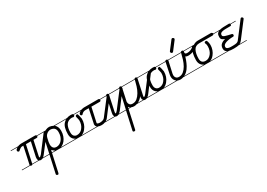

<svg xmlns="http://www.w3.org/2000/svg" viewBox="2 -1265 3201 2298"><g transform="rotate(-30 1603.0 -116.0)"><path d="M385 -280H362V-279Q362 -262 344 -262H301L258 -64Q256 -55 256 -49Q256 -47 258 -43Q265 -43 273.5 -50Q282 -57 291 -67L449 -275Q455 -283 462 -283Q469 -283 475.5 -277.5Q482 -272 482 -266Q482 -258 478 -254L318 -46Q306 -30 293 -21H385V-14H282Q270 -8 258 -8Q246 -8 237 -14H142Q138 -7 131 -7Q117 -7 112 -14H0V-21H110V-23Q110 -28 111 -29L161 -262H146Q133 -262 123 -256.5Q113 -251 105.5 -244.5Q98 -238 92.5 -233Q87 -228 83 -228Q75 -228 69 -234Q63 -240 63 -246Q63 -257 72 -266Q80 -274 90 -280H0V-287H104Q112 -290 121 -293Q136 -297 146 -297H344Q357 -297 361 -287H385ZM197 -262 145 -22V-21H229Q221 -32 221 -51Q221 -62 223 -71L265 -262Z M691 -280H606Q643 -251 643 -191Q643 -153 631.5 -120.5Q620 -88 601 -64.5Q582 -41 556 -27Q549 -24 541 -21H691V-14H508H501H415L361 231Q358 246 347 246Q337 246 331.5 241Q326 236 326 229Q326 226 327 224L411 -159V-161Q418 -191 427 -219.5Q436 -248 454 -266Q462 -274 471 -280H385V-287H482L494 -293Q517 -303 541 -303Q572 -299 594 -287H691ZM446 -153 445 -152V-150Q445 -139 443.5 -130.5Q442 -122 442 -117Q442 -84 457 -67Q472 -50 501 -50Q521 -50 540 -59.5Q559 -69 574.5 -87.5Q590 -106 599 -132Q608 -158 608 -191Q608 -225 593 -243.5Q578 -262 541 -267Q502 -267 475 -237Q462 -223 456.5 -200Q451 -177 446 -153ZM456 -24Q440 -35 424 -52L417 -21H462Q459 -22 456 -24Z M953 -280H870Q870 -270 865.5 -264.5Q861 -259 854 -259Q852 -258 851 -258Q848 -258 845 -259Q839 -262 835 -262Q778 -262 751 -221Q727 -181 727 -117Q727 -82 743 -66Q759 -50 783 -50Q807 -50 826.5 -60Q846 -70 860 -89Q893 -129 893 -191L888 -217Q885 -228 883 -235Q881 -242 881 -248Q881 -254 885 -259Q892 -266 900 -266Q914 -266 914 -256Q921 -239 929 -191Q929 -116 886 -64Q861 -32 828 -21H953V-14H793H787H780H691V-21H747Q730 -28 717 -41Q691 -68 691 -113Q691 -212 731 -254Q746 -270 764 -280H691V-287H779Q804 -297 835 -297H836Q848 -297 857 -295H859Q865 -292 868 -287H953Z M1254 -14H1142Q1132 -10 1122 -8Q1109 -6 1097 -6Q1069 -6 1051 -14H868V-21H1039Q1021 -34 1021 -57V-63Q1021 -67 1023 -70L1063 -259H1016Q1001 -259 987.5 -252.5Q974 -246 965 -235Q959 -227 952 -227Q945 -227 939.5 -233Q934 -239 934 -245Q934 -255 942.5 -264Q951 -273 963 -280H868V-287H978Q984 -289 990 -291Q1004 -295 1016 -295H1215Q1226 -295 1230 -287H1254V-280H1232V-278Q1232 -259 1215 -259H1100L1057 -63L1056 -57Q1056 -51 1067.5 -46.5Q1079 -42 1094 -42Q1113 -42 1132 -48Q1151 -54 1160 -66L1320 -274Q1325 -282 1333 -282Q1341 -282 1347 -276Q1353 -270 1353 -263Q1353 -257 1348 -253L1188 -44Q1181 -35 1170 -28Q1165 -24 1159 -21H1254Z M1431 -280H1355Q1355 -279 1354.5 -277.5Q1354 -276 1354 -275L1309 -66Q1308 -57 1308 -51Q1308 -48 1309 -44Q1316 -44 1324.5 -51Q1333 -58 1341 -69L1500 -277Q1506 -285 1513 -285Q1520 -285 1526.5 -279Q1533 -273 1533 -266Q1533 -260 1528 -256L1370 -47Q1356 -30 1342 -21H1431V-14H1331Q1319 -8 1309 -8Q1295 -8 1287 -14H1254V-21H1280Q1272 -35 1272 -52Q1272 -61 1275 -73L1319 -280H1254V-287H1320Q1324 -297 1336 -297Q1345 -297 1350 -292Q1352 -289 1353 -287H1431Z M1825 -14H1724Q1712 -9 1701 -9Q1689 -9 1681 -14H1586Q1566 -7 1547 -7Q1527 -7 1510 -14H1472L1416 241Q1413 254 1401 254Q1390 254 1385.5 250Q1381 246 1381 240Q1381 234 1382 234L1437 -14H1431V-21H1439L1497 -280H1431V-287H1500Q1502 -290 1504 -293Q1507 -297 1514 -297H1517Q1529 -295 1532 -287H1713Q1717 -297 1728 -297Q1738 -297 1743 -292Q1745 -290 1746 -287H1825V-280H1748V-279Q1748 -278 1747 -275Q1746 -272 1746 -271L1702 -66Q1700 -57 1700 -51Q1700 -48 1701 -44Q1709 -44 1717.5 -51Q1726 -58 1734 -69L1892 -277Q1899 -285 1906 -285Q1913 -285 1919 -279Q1925 -273 1925 -266Q1925 -260 1921 -256L1762 -47Q1749 -30 1735 -21H1825ZM1533 -277Q1533 -276 1533 -275L1498 -114Q1495 -106 1495 -93Q1495 -73 1508 -58Q1521 -43 1548 -43Q1583 -43 1609.5 -65Q1636 -87 1656.5 -122Q1677 -157 1690 -199Q1702 -240 1712 -280H1534Q1534 -279 1533 -277ZM1674 -22Q1665 -35 1665 -51Q1665 -55 1665.5 -60.5Q1666 -66 1668 -73V-75Q1641 -40 1608 -23Q1606 -22 1604 -21H1674ZM1478 -38 1474 -21H1496Q1486 -28 1478 -38Z M2087 -280H2004Q2004 -270 1999.5 -264.5Q1995 -259 1988 -259Q1986 -258 1985 -258Q1982 -258 1979 -259Q1973 -262 1969 -262Q1912 -262 1885 -221Q1861 -181 1861 -117Q1861 -82 1877 -66Q1893 -50 1917 -50Q1941 -50 1960.5 -60Q1980 -70 1994 -89Q2027 -129 2027 -191L2022 -217Q2019 -228 2017 -235Q2015 -242 2015 -248Q2015 -254 2019 -259Q2026 -266 2034 -266Q2048 -266 2048 -256Q2055 -239 2063 -191Q2063 -116 2020 -64Q1995 -32 1962 -21H2087V-14H1927H1921H1914H1825V-21H1881Q1864 -28 1851 -41Q1825 -68 1825 -113Q1825 -212 1865 -254Q1880 -270 1898 -280H1825V-287H1913Q1938 -297 1969 -297H1970Q1982 -297 1991 -295H1993Q1999 -292 2002 -287H2087Z M2451 -280H2389Q2389 -273 2387.5 -269.5Q2386 -266 2386 -263Q2386 -254 2392.5 -248Q2399 -242 2418 -242Q2428 -242 2440.5 -244Q2453 -246 2464.5 -251Q2476 -256 2486 -262.5Q2496 -269 2501 -277Q2507 -285 2514 -285Q2520 -285 2526.5 -279Q2533 -273 2533 -267Q2533 -253 2518.5 -241.5Q2504 -230 2484 -222Q2464 -214 2445 -210.5Q2426 -207 2418 -207Q2406 -207 2394.5 -209Q2383 -211 2374 -218Q2367 -194 2360 -176Q2353 -158 2346 -141.5Q2339 -125 2330 -109Q2321 -93 2309 -76Q2281 -39 2249 -23Q2247 -22 2245 -21H2451V-14H2228Q2207 -7 2187 -7Q2169 -7 2153 -13L2150 -14H2087V-21H2138Q2131 -25 2126 -31Q2114 -43 2107.5 -58.5Q2101 -74 2101 -93Q2101 -100 2101.5 -107Q2102 -114 2104 -122L2137 -280H2087V-287H2139Q2143 -297 2154 -297Q2164 -297 2169 -292Q2171 -289 2172 -287H2354Q2358 -297 2370 -297Q2379 -297 2384 -292Q2386 -289 2387 -287H2451ZM2174 -275 2138 -114Q2136 -104 2136 -93Q2136 -73 2149 -58Q2162 -43 2189 -43Q2223 -43 2250 -65Q2277 -87 2297 -122Q2317 -157 2330 -199Q2343 -240 2352 -280H2174ZM2277 -342Q2272 -333 2262 -333Q2254 -333 2248 -340Q2242 -347 2242 -354Q2242 -360 2247 -366L2333 -478Q2336 -482 2339.5 -484Q2343 -486 2346 -486Q2353 -486 2360.5 -480Q2368 -474 2368 -467Q2368 -461 2362 -453Z M2786 -14H2568H2562H2451V-21H2520Q2504 -28 2490 -40Q2462 -67 2462 -114Q2464 -220 2498 -256Q2510 -270 2523 -280H2451V-287H2533Q2564 -307 2597 -307H2784Q2802 -297 2802 -286Q2796 -271 2778 -271H2597Q2542 -270 2521 -228Q2498 -185 2498 -114Q2498 -50 2562 -50Q2604 -50 2636 -89Q2651 -107 2659.5 -133Q2668 -159 2668 -186Q2668 -213 2662.5 -223.5Q2657 -234 2657 -240Q2657 -246 2662.5 -250.5Q2668 -255 2677 -255Q2689 -255 2692 -247Q2704 -217 2704 -187Q2704 -153 2692.5 -120.5Q2681 -88 2661 -64Q2636 -32 2603 -21H2786Z M3108 -280H3037V-279Q3037 -269 3032.5 -265.5Q3028 -262 3020 -262Q2984 -262 2957.5 -261.5Q2931 -261 2913 -257Q2895 -253 2886 -244.5Q2877 -236 2877 -219Q2877 -202 2907.5 -192Q2938 -182 2991 -171Q3003 -168 3003 -156Q3003 -136 2986 -136Q2960 -136 2935 -132.5Q2910 -129 2889.5 -122.5Q2869 -116 2856.5 -104.5Q2844 -93 2844 -77Q2844 -63 2852.5 -57Q2861 -51 2874.5 -47.5Q2888 -44 2904 -44H2935Q2967 -44 2985 -49Q3003 -54 3013 -68L3173 -278Q3179 -286 3186 -286Q3193 -286 3199.5 -280Q3206 -274 3206 -267Q3206 -260 3202 -256L3042 -47Q3033 -36 3023 -28Q3017 -24 3010 -21H3108V-14H2992Q2982 -11 2969 -10Q2951 -8 2926 -8Q2906 -8 2885 -10Q2873 -11 2861 -14H2786V-21H2843Q2828 -27 2819 -38Q2808 -51 2808 -73Q2808 -112 2831.5 -132Q2855 -152 2890 -161Q2866 -169 2853.5 -180Q2841 -191 2841 -213Q2841 -243 2851 -259Q2860 -272 2876 -280H2786V-287H2894Q2913 -292 2940 -294Q2974 -296 3020 -296Q3032 -296 3035 -287H3108Z"/></g></svg>

Font: Gruenewald VA 3. Klasse
Style: Regular
Weight: 400
Designer: Peter Wiegel
Foundry: Peter Wiegel, nach dem Schriftentwurf von Dr. H. Gr¸newald
Version: Version 0.007